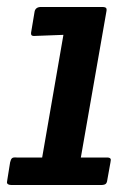

<svg xmlns="http://www.w3.org/2000/svg" viewBox="-37 -531 396 551"><path d="M-3 0Q-17 0 -17 -8Q-17 -11 -16 -15L-8 -65Q-6 -74 -2.5 -77Q1 -80 11 -79H84L145 -431L66 -428Q56 -427 53.5 -430Q51 -433 53 -442L62 -496Q64 -511 81 -511H255Q265 -511 267.5 -508Q270 -505 268 -496L195 -79H267Q281 -80 281 -72Q281 -69 280 -65L271 -15Q270 -6 266 -3Q262 0 252 0Z"/></svg>

Font: Crete Round
Style: Italic
Weight: 400
Designer: Veronika Burian
Foundry: TypeTogether
Version: Version 1.001; ttfautohint (v1.6)